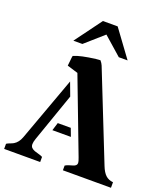

<svg xmlns="http://www.w3.org/2000/svg" viewBox="-184 -1055 1024 1171"><g transform="rotate(20 327.5 -469.5)"><path d="M242.2 -588.4 171.9 -609.9Q174.8 -630.4 175.8 -646.7Q176.8 -663.1 179.7 -675.8Q222.2 -694.8 320.8 -707Q336.4 -709 348.1 -709Q360.4 -694.3 365.7 -681.2L591.8 -111.8Q606.4 -74.2 625.7 -56.4Q645 -38.6 674.3 -36.1V0H362.3V-30.8Q374.5 -38.1 387.5 -41.7Q400.4 -45.4 411.1 -48.8Q434.6 -55.7 434.6 -73.2Q434.6 -83 425.3 -106.9ZM250.5 -437.5 140.6 -123Q132.8 -101.1 132.8 -86.4Q132.8 -71.8 141.1 -63.7Q149.4 -55.7 161.9 -51Q174.3 -46.4 188.5 -43Q202.6 -39.6 214.8 -33.2V0H-19V-33.2Q-9.3 -39.6 2.2 -43.5Q13.7 -47.4 25.4 -53.7Q52.7 -69.8 66.4 -106.9L218.3 -523.9ZM338.4 -208H218.3L234.4 -259.8H318.8ZM446.8 -764.6 328.6 -868.7 210.4 -764.6H151.9L280.3 -939H376L503.9 -764.6Z"/></g></svg>

Font: Stardos Stencil
Style: Bold
Weight: 700
Designer: vernon adams
Foundry: vernon adams
Version: Version 1.000